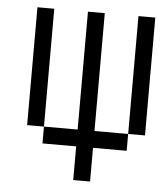

<svg xmlns="http://www.w3.org/2000/svg" viewBox="-48 -542 596 710"><g transform="rotate(5 250.0 -187.5)"><path d="M250 0Q250 0 250 125H312.5Q312.5 125 312.5 0H437.5V-62.5H312.5V-500H250V-62.5H125V0ZM125 -62.5V-500H62.5V-62.5ZM437.5 -62.5H500V-500H437.5Z"/></g></svg>

Font: CalcUnifontExMono
Style: Regular
Weight: 500
Version: Version 15.0.06